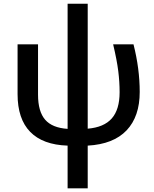

<svg xmlns="http://www.w3.org/2000/svg" viewBox="-20 -780 835 1040"><path d="M75.2 0ZM455.1 -759.8V-83Q543 -90.3 585.4 -138.4Q627.9 -186.5 627.9 -280.8Q627.9 -335.9 620.6 -394.8Q613.3 -453.6 592.8 -540H703.1Q736.8 -407.2 736.8 -282.2Q736.8 -148.9 665.8 -74Q594.7 1 455.1 8.8V240.2H346.2V8.8Q211.9 4.4 143.6 -65.7Q75.2 -135.7 75.2 -270V-540H186V-267.1Q186 -176.3 224.4 -131.8Q262.7 -87.4 346.2 -82V-759.8Z"/></svg>

Font: Open Sans Semibold
Style: Regular
Weight: 600
Foundry: Ascender Corporation
Version: Version 1.10; ttfautohint (v1.5.65-e2d9)